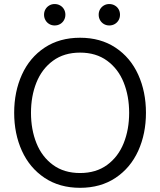

<svg xmlns="http://www.w3.org/2000/svg" viewBox="-20 -899 777 932"><path d="M48.8 -351.6Q48.8 -453.6 86.4 -536.6Q124 -619.6 196.5 -667.7Q269 -715.8 368.7 -715.8V-643.6Q291 -643.6 237.3 -604.2Q183.6 -564.9 157 -498.8Q130.4 -432.6 130.4 -351.6Q130.4 -270 157 -203.9Q183.6 -137.7 237.3 -98.4Q291 -59.1 368.7 -59.1V12.7Q269 12.7 196.5 -35.6Q124 -84 86.4 -166.7Q48.8 -249.5 48.8 -351.6ZM606.9 -351.3Q606.9 -432.6 580.3 -498.8Q553.7 -564.9 500 -604.2Q446.3 -643.6 368.7 -643.6V-715.8Q468.3 -715.8 540.8 -667.7Q613.3 -619.6 650.9 -536.6Q688.5 -453.6 688.5 -351.6Q688.5 -249.5 650.9 -166.7Q613.3 -84 540.8 -35.6Q468.3 12.7 368.7 12.7V-59.1Q446.3 -59.1 500 -98.4Q553.7 -137.7 580.3 -203.9Q606.9 -270 606.9 -351.3ZM193.8 -827.6Q193.8 -842.3 200.7 -854Q207.5 -865.7 219.3 -872.6Q231 -879.4 245.1 -879.4Q259.9 -879.4 271.8 -872.6Q283.7 -865.9 290.5 -854.1Q297.4 -842.3 297.4 -827.6Q297.4 -813 290.5 -801Q283.7 -789.1 271.8 -782.2Q259.9 -775.4 245.1 -775.4Q231 -775.4 219.3 -782.2Q207.5 -789.1 200.7 -801Q193.8 -813 193.8 -827.6ZM459 -827.6Q459 -842.3 465.8 -854Q472.7 -865.7 484.4 -872.6Q496.2 -879.4 510.3 -879.4Q525 -879.4 536.9 -872.6Q548.9 -865.9 555.7 -854.1Q562.5 -842.3 562.5 -827.6Q562.5 -813 555.7 -801Q548.8 -789.1 536.9 -782.2Q525 -775.4 510.3 -775.4Q496.2 -775.4 484.4 -782.2Q472.7 -789.1 465.8 -801Q459 -813 459 -827.6Z"/></svg>

Font: Wand UI Pro
Style: Regular
Weight: 400
Designer: Andreas Faust
Version: Version 1.003;FEAKit 1.0